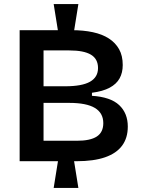

<svg xmlns="http://www.w3.org/2000/svg" viewBox="-20 -802 701 948"><path d="M267 -645 245 -782H367L345 -645ZM245 126 267 -11H345L367 126ZM77 -6V-653H334Q392 -653 438.5 -643Q485 -633 517.5 -612Q550 -591 568 -559Q586 -527 586 -481Q586 -443 570.5 -415Q555 -387 521.5 -369Q488 -351 434 -344V-329Q526 -323 568.5 -283Q611 -243 611 -177Q611 -121 583 -83Q555 -45 499 -25.5Q443 -6 358 -6ZM195 -107H360Q426 -107 458 -128Q490 -149 490 -194Q490 -244 448.5 -269Q407 -294 322 -294H195ZM195 -376H302Q385 -376 424.5 -398.5Q464 -421 464 -466Q464 -511 429 -532Q394 -553 322 -553H195Z"/></svg>

Font: Bricolage Grotesque 16pt SemiBold
Style: Regular
Weight: 600
Version: Version 1.001;gftools[0.9.33.dev8+g029e19f]